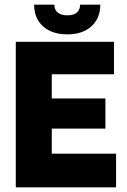

<svg xmlns="http://www.w3.org/2000/svg" viewBox="-20 -807 545 827"><path d="M48 0ZM480 -145V0H48V-627H471V-487H203V-383H434V-253H203V-145ZM325 -787H412Q412 -728 373.5 -693.5Q335 -659 270 -659Q204 -659 165.5 -693.5Q127 -728 127 -787H214Q214 -765 228.5 -753Q243 -741 270 -741Q297 -741 311 -753Q325 -765 325 -787Z"/></svg>

Font: Blinker
Style: Bold
Weight: 700
Designer: Juergen Huber
Foundry: supertype
Version: Version 1.015;PS 1.15;hotconv 1.0.88;makeotf.lib2.5.647800; 